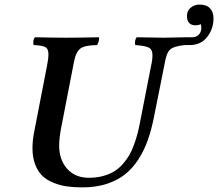

<svg xmlns="http://www.w3.org/2000/svg" viewBox="-20 -810 954 840"><path d="M122.1 -162.1Q122.1 -197.8 129.9 -234.9L186 -523.9Q191.9 -552.7 191.9 -573.2Q191.9 -597.7 176.8 -604.7Q161.6 -611.8 127 -612.8Q124.5 -621.6 126.2 -631.6Q127.9 -641.6 132.8 -647Q224.6 -645 270 -645Q322.3 -645 412.1 -647Q415 -642.1 412.4 -631.6Q409.7 -621.1 404.8 -612.8Q351.1 -612.3 331.3 -597.4Q311.5 -582.5 303.2 -537.1L251 -268.1Q238.8 -210.4 238.8 -173.8Q238.8 -110.8 273.9 -71.5Q309.1 -32.2 369.1 -32.2Q402.3 -32.2 430.4 -39.8Q458.5 -47.4 479 -59.8Q499.5 -72.3 516.6 -91.6Q533.7 -110.8 545.2 -130.6Q556.6 -150.4 566.2 -176.5Q575.7 -202.6 581.5 -225.1Q587.4 -247.6 592.8 -275.9L641.1 -522.9Q647 -546.9 647 -569.8Q647 -593.3 631.1 -601.6Q615.2 -609.9 571.8 -612.8Q569.3 -621.6 571.3 -631.6Q573.2 -641.6 578.1 -647Q671.9 -645 694.8 -645Q711.9 -645 793.9 -647H820.8Q839.4 -647 850.1 -658.7Q860.8 -670.4 860.8 -689Q860.8 -701.2 857.9 -704.1Q848.1 -699.2 835.9 -699.2Q797.9 -699.2 797.9 -741.2Q797.9 -763.2 814.5 -776.6Q831.1 -790 853 -790Q883.8 -790 898.9 -773.4Q914.1 -756.8 914.1 -730Q914.1 -683.1 886.2 -647.9Q858.4 -612.8 810.1 -612.8H788.1Q739.3 -607.9 723.4 -592.5Q707.5 -577.1 700.2 -530.8L652.8 -293.9Q641.6 -238.8 625.7 -194.6Q609.9 -150.4 584.5 -111.3Q559.1 -72.3 525.6 -46.1Q492.2 -20 445.3 -5.1Q398.4 9.8 340.8 9.8Q303.2 9.8 273.2 5.6Q243.2 1.5 214.1 -10.3Q185.1 -22 165.5 -40.5Q146 -59.1 134 -90.1Q122.1 -121.1 122.1 -162.1Z"/></svg>

Font: Common Serif SemiBold
Style: Italic
Weight: 600
Italic angle: -12°
Designer: Philipp H. Poll, Khaled Hosny
Foundry: Stefan Peev, Context Ltd.
Version: Version 1.026